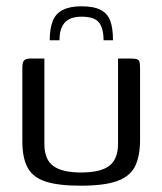

<svg xmlns="http://www.w3.org/2000/svg" viewBox="-20 -585 516 610"><path d="M239 -565Q278 -565 300 -553.5Q322 -542 330.5 -518.5Q339 -495 339 -457H309Q309 -495 294.5 -513.5Q280 -532 239 -532Q203 -532 186 -513.5Q169 -495 169 -457H138Q138 -494 147.5 -518Q157 -542 179.5 -553.5Q202 -565 239 -565ZM121 -399V-128Q121 -78 149.5 -57.5Q178 -37 237 -37Q300 -37 327.5 -58.5Q355 -80 355 -128V-399Q356 -399 361.5 -399Q367 -399 373.5 -399Q380 -399 386 -399Q392 -399 394 -399Q406 -399 413 -397.5Q420 -396 422.5 -390Q425 -384 425 -370V-141Q425 -91 410 -58.5Q395 -26 354 -10.5Q313 5 236 5Q166 5 125.5 -8Q85 -21 68 -52Q51 -83 51 -136V-370Q51 -387 56.5 -393Q62 -399 78 -399Q89 -399 99.5 -399Q110 -399 121 -399Z"/></svg>

Font: Genos
Style: Regular
Weight: 400
Designer: Robert E. Leuschke
Foundry: Robert E. Leuschke
Version: Version 1.010